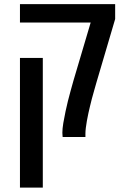

<svg xmlns="http://www.w3.org/2000/svg" viewBox="-20 -650 590 911"><path d="M277.3 0Q277.3 -3.4 276.6 -8.1Q275.9 -12.7 275.9 -20Q275.9 -39.1 280.3 -65.7Q284.7 -92.3 291 -121.6Q296.4 -146.5 302.2 -170.4Q308.1 -194.3 314.9 -218.5Q321.8 -242.7 328.6 -267.6L410.2 -543H74.7V-630.4H526.4V-559.6L437.5 -258.3Q432.6 -240.7 426.8 -220.7Q420.9 -200.7 415.8 -181.2Q410.6 -161.6 407.2 -146.5Q403.3 -130.9 399.4 -112.8Q395.5 -94.7 392.3 -76.9Q389.2 -59.1 387.2 -43.2Q385.3 -27.3 385.3 -16.1V0ZM74.7 240.2V-375H183.1V240.2Z"/></svg>

Font: Open Sans SemiCondensed SemiBold
Style: Regular
Weight: 600
Width: 4
Designer: Monotype Design Team
Foundry: Monotype Imaging Inc.
Version: Version 3.000